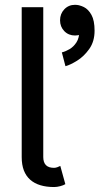

<svg xmlns="http://www.w3.org/2000/svg" viewBox="-20 -752 405 782"><path d="M224.6 -669.4Q224.6 -643.1 241.9 -625.2Q259.3 -607.4 285.6 -607.4Q312 -607.4 329.8 -625.2Q347.7 -643.1 347.7 -669.4Q347.7 -695.8 329.8 -714.1Q312 -732.4 285.6 -732.4Q259.3 -732.4 241.9 -714.1Q224.6 -695.8 224.6 -669.4ZM231.9 -538.6 246.6 -482.4Q265.6 -487.3 293.7 -504.6Q321.8 -522 343.5 -552.5Q365.2 -583 365.2 -627Q365.2 -668.5 352.5 -691.4Q339.8 -714.4 321.3 -723.4Q302.7 -732.4 285.6 -732.4L286.1 -669.9Q286.1 -669.9 290.5 -662.1Q294.9 -654.3 299.1 -644Q303.2 -633.8 303.2 -627Q303.2 -597.7 291.3 -579.3Q279.3 -561 262.7 -551.5Q246.1 -542 231.9 -538.6ZM225.6 -76.2Q221.2 -73.7 213.6 -71Q206.1 -68.4 200.2 -68.4Q189.5 -68.4 181.2 -71Q172.9 -73.7 167.2 -79.3Q161.6 -85 158.9 -93.3Q156.2 -101.6 156.2 -112.3V-214.8V-282.2V-722.7H68.4V-282.2V-214.8V-112.3Q68.4 -81.1 77.1 -58.1Q85.9 -35.2 103 -20Q120.1 -4.9 144.5 2.4Q168.9 9.8 200.2 9.8Q211.9 9.8 225.1 6.3Q238.3 2.9 246.1 -2Z"/></svg>

Font: Giphurs SC
Style: Regular
Weight: 400
Version: Version 0.920